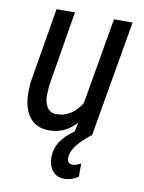

<svg xmlns="http://www.w3.org/2000/svg" viewBox="-84 -587 642 857"><g transform="rotate(10 237.0 -158.0)"><path d="M348.1 0 350.1 1.5 324.7 23.4Q272 70.3 268.6 111.8Q268.6 114.7 268.6 117.2Q268.6 141.6 290 143.1Q300.3 144 310.5 139.6L330.1 131.3V190.9Q300.3 211.4 266.1 211.4Q232.4 211.4 212.9 187Q194.3 163.6 194.3 126Q194.3 124 194.3 122.1Q195.8 49.8 276.9 -4.9L285.2 -46.4Q235.4 10.3 163.6 10.3Q161.1 10.3 158.7 10.3Q102.5 9.3 72.5 -30.8Q42.5 -70.8 42.5 -142.6L44.9 -187L102.1 -528.3H185.5L128.9 -185.5L127 -149.9Q126.5 -145.5 126.5 -141.1Q127 -111.3 138.7 -90.8Q152.3 -67.4 178.7 -66.9Q181.6 -66.9 185.1 -66.9Q251.5 -66.9 294.9 -136.7L362.3 -528.3H446.8L355.5 0Z"/></g></svg>

Font: MAUL Condensed Italic
Style: Condenced Regular Italic
Weight: 400
Italic angle: -12°
Designer: MAUL
Version: Version 1.0; 2020; ttfautohint (v1.8.3)